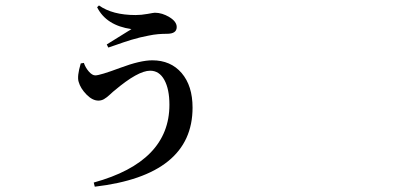

<svg xmlns="http://www.w3.org/2000/svg" viewBox="-20 -621 1540 721"><path d="M283.2 -382.8 294.9 -384.8Q300.8 -367.2 313.5 -352.5Q326.2 -337.9 337.9 -337.9Q355.5 -337.9 431.2 -366.2Q506.8 -394.5 551.8 -394.5Q621.1 -394.5 662.1 -346.7Q703.1 -298.8 703.1 -216.8Q703.1 37.1 335.9 80.1L332 64.5Q616.2 -13.7 616.2 -227.5Q616.2 -286.1 597.2 -320.8Q578.1 -355.5 543.9 -355.5Q498 -355.5 410.2 -281.2Q407.2 -279.3 393.6 -266.6Q379.9 -253.9 370.1 -248.5Q360.4 -243.2 349.6 -243.2Q327.1 -243.2 304.7 -266.1Q282.2 -289.1 275.4 -313.5Q268.6 -334 283.2 -382.8ZM607.4 -494.1Q590.8 -494.1 573.7 -492.7Q556.6 -491.2 538.1 -487.3Q519.5 -483.4 506.3 -480.5Q493.2 -477.5 472.2 -471.2Q451.2 -464.8 443.4 -461.9Q435.5 -459 412.6 -451.2Q389.6 -443.4 386.7 -442.4L380.9 -454.1Q454.1 -499 473.6 -511.7Q378.9 -525.4 344.7 -593.8L351.6 -600.6Q402.3 -564.5 489.3 -564.5Q510.7 -564.5 534.2 -568.8Q557.6 -573.2 561.5 -573.2Q588.9 -573.2 616.2 -556.6Q643.6 -540 643.6 -519.5Q643.6 -494.1 607.4 -494.1Z"/></svg>

Font: Bpmf Zihi Serif SemiBold
Style: SemiBold
Weight: 600
Foundry: But Ko
Version: Version 1.320